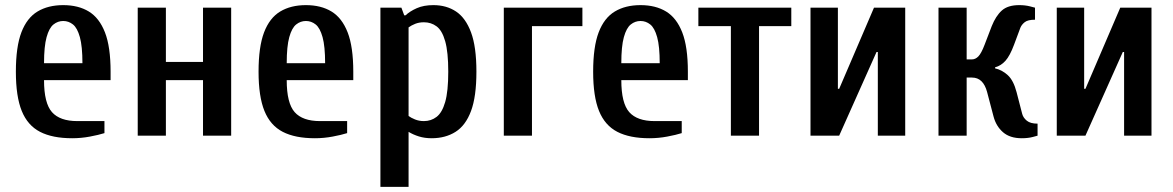

<svg xmlns="http://www.w3.org/2000/svg" viewBox="-20 -530 4583 750"><path d="M262 10Q185 10 136.5 -15Q88 -40 65 -96.5Q42 -153 42 -250Q42 -347 63.5 -403.5Q85 -460 126.5 -485Q168 -510 227 -510Q286 -510 327 -485Q368 -460 390 -403.5Q412 -347 412 -250V-217H152Q152 -127 183 -92Q214 -57 282 -57H388V-10Q366 -3 331.5 3.5Q297 10 262 10ZM152 -283H302Q302 -349 292 -385Q282 -421 265 -434.5Q248 -448 227 -448Q206 -448 189 -434.5Q172 -421 162 -385Q152 -349 152 -283Z M518 0V-500H628V-288H773V-500H883V0H773V-217H628V0Z M1210 10Q1133 10 1084.5 -15Q1036 -40 1013 -96.5Q990 -153 990 -250Q990 -347 1011.5 -403.5Q1033 -460 1074.5 -485Q1116 -510 1175 -510Q1234 -510 1275 -485Q1316 -460 1338 -403.5Q1360 -347 1360 -250V-217H1100Q1100 -127 1131 -92Q1162 -57 1230 -57H1336V-10Q1314 -3 1279.5 3.5Q1245 10 1210 10ZM1100 -283H1250Q1250 -349 1240 -385Q1230 -421 1213 -434.5Q1196 -448 1175 -448Q1154 -448 1137 -434.5Q1120 -421 1110 -385Q1100 -349 1100 -283Z M1466 200V-500H1548L1559 -470H1564Q1581 -486 1608 -498Q1635 -510 1673 -510Q1724 -510 1761.5 -485Q1799 -460 1820 -403.5Q1841 -347 1841 -250Q1841 -153 1820 -96.5Q1799 -40 1759.5 -15Q1720 10 1666 10Q1639 10 1616.5 3Q1594 -4 1576 -15V200ZM1636 -57Q1664 -57 1685.5 -73.5Q1707 -90 1719 -131.5Q1731 -173 1731 -250Q1731 -327 1719 -369Q1707 -411 1685.5 -427Q1664 -443 1636 -443Q1617 -443 1602 -437Q1587 -431 1576 -423V-77Q1585 -70 1601 -63.5Q1617 -57 1636 -57Z M1948 0V-500H2255V-428H2058V0Z M2517 10Q2440 10 2391.5 -15Q2343 -40 2320 -96.5Q2297 -153 2297 -250Q2297 -347 2318.5 -403.5Q2340 -460 2381.5 -485Q2423 -510 2482 -510Q2541 -510 2582 -485Q2623 -460 2645 -403.5Q2667 -347 2667 -250V-217H2407Q2407 -127 2438 -92Q2469 -57 2537 -57H2643V-10Q2621 -3 2586.5 3.5Q2552 10 2517 10ZM2407 -283H2557Q2557 -349 2547 -385Q2537 -421 2520 -434.5Q2503 -448 2482 -448Q2461 -448 2444 -434.5Q2427 -421 2417 -385Q2407 -349 2407 -283Z M2835 0V-428H2708V-500H3071V-428H2945V0Z M3146 0V-500H3253V-183H3258L3394 -500H3516V0H3409V-327H3404L3258 0Z M3971 10Q3925 10 3898 -13.5Q3871 -37 3861 -75L3836 -170Q3821 -227 3777 -227H3756V0H3646V-500H3756V-298H3777Q3790 -298 3801.5 -309.5Q3813 -321 3826 -355L3854 -428Q3870 -468 3893.5 -489Q3917 -510 3961 -510Q3985 -510 4004 -505Q4023 -500 4023 -500V-453Q3995 -453 3983 -443.5Q3971 -434 3966 -422L3941 -355Q3925 -312 3907.5 -292.5Q3890 -273 3867 -267V-263Q3894 -257 3916.5 -236.5Q3939 -216 3951 -170L3973 -85Q3977 -70 3991 -58.5Q4005 -47 4033 -47V0Q4033 0 4014.5 5Q3996 10 3971 10Z M4108 0V-500H4215V-183H4220L4356 -500H4478V0H4371V-327H4366L4220 0Z"/></svg>

Font: Cuprum SemiBold
Style: Regular
Weight: 600
Designer: Jovanny Lemonad
Foundry: Jovanny Lemonad
Version: Version 3.000